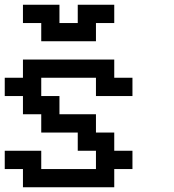

<svg xmlns="http://www.w3.org/2000/svg" viewBox="-20 -789 732 809"><path d="M76.7 0V-76.7H0V-153.8H153.8V-76.7H384.3V-153.8H307.6V-230.5H153.8V-307.6H76.7V-384.3H0V-461.4H76.7V-538.1H461.4V-461.4H538.1V-384.3H384.3V-461.4H153.8V-384.3H230.5V-307.6H384.3V-230.5H461.4V-153.8H538.1V-76.7H461.4V0ZM153.8 -615.2V-691.9H76.7V-769H230.5V-691.9H307.6V-769H461.4V-691.9H384.3V-615.2Z"/></svg>

Font: Good Old DOS
Style: Regular
Weight: 400
Designer: Vasily Draigo
Foundry: Vasily Draigo
Version: 1.0